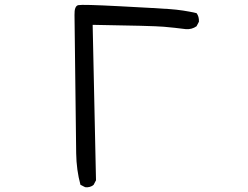

<svg xmlns="http://www.w3.org/2000/svg" viewBox="-20 -782 1040 804"><path d="M337 2 317 -8Q300 -70 299 -140Q298 -210 292 -719Q291 -757 308 -760.5Q325 -764 478.5 -756Q632 -748 689.5 -744Q747 -740 803 -727Q814 -713 813 -691L803 -672Q783 -658 758 -660Q712 -666 666 -670Q620 -674 368 -678L382 -27L372 -8Q358 4 337 2Z"/></svg>

Font: Kosefont JP
Style: Regular
Weight: 400
Designer: Nozomi Seto 瀬戸のぞみ
Version: Version 3.00;June 19, 2020